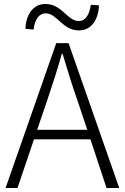

<svg xmlns="http://www.w3.org/2000/svg" viewBox="-20 -946 627 966"><path d="M437 -922C430 -871 409 -840 377 -840C318 -840 293 -926 208 -926C147 -926 110 -872 108 -801L149 -797C154 -847 177 -879 209 -879C268 -879 293 -793 378 -793C439 -793 475 -846 478 -919ZM167 -293 212 -425C241 -510 266 -587 291 -675H295C321 -587 345 -510 375 -425L419 -293ZM516 0H580L325 -729H263L8 0H68L151 -245H435Z"/></svg>

Font: Noto Sans Japanese Light
Style: Regular
Weight: 300
Designer: Ryoko NISHIZUKA (kana & ideographs); Paul D. Hunt (Latin, Greek & Cyrillic); Wenlong ZHANG (bopomofo); Sandoll Communica
Foundry: Adobe Systems Incorporated
Version: Version 1.000;PS 1;hotconv 1.0.78;makeotf.lib2.5.61930